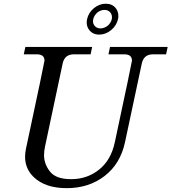

<svg xmlns="http://www.w3.org/2000/svg" viewBox="-20 -980 905 1013"><path d="M332 12.7Q218.8 12.7 158.2 -45.4Q112.3 -89.4 112.3 -153.3Q112.3 -173.8 117.2 -196.3Q214.8 -652.8 214.8 -660.2Q214.8 -693.4 174.3 -693.4H105.5L113.8 -732.4H466.3L458 -693.4H369.6Q320.8 -693.4 310.5 -644.5L217.8 -208Q212.4 -183.1 212.4 -161.6Q212.4 -114.3 243.9 -74.5Q275.4 -34.7 355.5 -34.7Q439.5 -34.7 502.7 -85Q565.9 -135.3 585.9 -230Q676.3 -652.8 676.3 -660.2Q676.3 -693.4 635.7 -693.4H552.2L560.5 -732.4H864.7L856.4 -693.4H787.1Q738.3 -693.4 728 -644.5L639.6 -230Q615.2 -115.7 532 -51.5Q448.7 12.7 332 12.7ZM503.4 -797.4Q469.7 -797.4 451.2 -821.3Q437.5 -837.9 437.5 -861.8Q437.5 -870.1 439.5 -878.9Q446.8 -913.1 475.3 -936.8Q503.9 -960.4 538.1 -960.4Q571.8 -960.4 590.8 -937Q604.5 -919.4 604.5 -895Q604.5 -887.2 602.5 -878.9Q595.2 -845.2 566.4 -821.3Q537.6 -797.4 503.4 -797.4ZM510.3 -830.1Q520 -830.1 529.8 -834Q550.3 -841.3 562 -860.4Q570.8 -874.5 570.8 -888.7Q570.8 -902.8 562.5 -913.6Q551.3 -927.7 531.2 -927.7Q521.5 -927.7 511.7 -924.3Q491.2 -916.5 480 -897.9Q470.7 -883.3 470.7 -868.2Q470.7 -854.5 479 -844.2Q490.2 -830.1 510.3 -830.1Z"/></svg>

Font: Munson
Style: Italic
Weight: 400
Italic angle: -12°
Designer: Paul James MIller
Foundry: High-Logic / Made with FontCreator
Version: Version 2.10;May 5, 2019;FontCreator 11.5.0.2430 64-bit